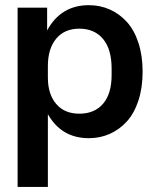

<svg xmlns="http://www.w3.org/2000/svg" viewBox="-20 -530 608 750"><path d="M48.8 200.2V-500H164.1V-411.1Q217.8 -509.8 327.1 -509.8Q371.1 -509.8 408.9 -492.9Q446.8 -476.1 475.6 -444.3Q504.4 -412.6 520.8 -362.5Q537.1 -312.5 537.1 -250Q537.1 -187.5 520.8 -137.5Q504.4 -87.4 475.6 -55.7Q446.8 -23.9 408.9 -7.1Q371.1 9.8 327.1 9.8Q220.2 9.8 167 -84V200.2ZM167 -227.1Q167 -162.1 199.5 -124Q231.9 -85.9 290 -85.9Q349.1 -85.9 382.6 -124.8Q416 -163.6 416 -236.8V-262.2Q416 -337.4 382.6 -377.7Q349.1 -418 290 -418Q231.9 -418 199.5 -378.9Q167 -339.8 167 -272Z"/></svg>

Font: TASA Orbiter Display SemiBold
Style: Regular
Weight: 600
Designer: Weizhong Zhang
Version: Version 1.000;Glyphs 3.1.2 (3151)